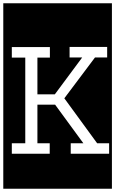

<svg xmlns="http://www.w3.org/2000/svg" viewBox="-32 -937 702 1170"><path d="M633 0V-64H560L360 -338L547 -587H621V-651H392V-587H469L302 -362H196V-586H272V-650H40V-586H122V-64H40V0H271V-64H196V-299H304L476 -64H399V0ZM-12 -917H650V213H-12Z"/></svg>

Font: Zilla Slab Regular Highlight
Style: Regular
Weight: 410
Designer: Typotheque Type Foundry
Foundry: Typotheque type foundry
Version: Version 1.0; 2017